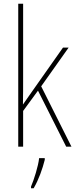

<svg xmlns="http://www.w3.org/2000/svg" viewBox="-20 -780 403 1021"><path d="M103 -368V-760H77V0H103V-190L182 -298L332 0H360L199 -321L345 -527H315L141 -280C126 -259 118 -247 102 -224C103 -275 103 -316 103 -368ZM218 70V61H188C184 102 160 178 145 212V221H159C186 175 206 118 218 70Z"/></svg>

Font: Noto Sans Ethiopic Condensed Thin
Style: Regular
Weight: 100
Width: 3
Designer: Monotype Design Team
Foundry: Monotype Imaging Inc.
Version: Version 2.102